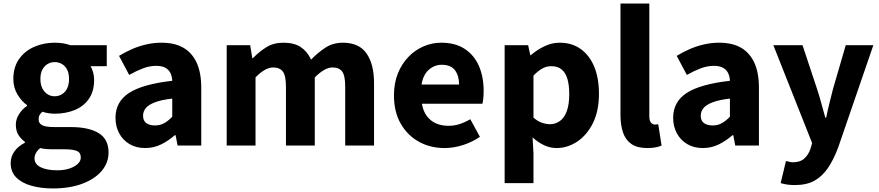

<svg xmlns="http://www.w3.org/2000/svg" viewBox="-20 -818 4941 1079"><path d="M276 241Q211 241 157 226Q103 211 71.5 179.5Q40 148 40 98Q40 63 60.5 33.5Q81 4 120 -16V-21Q99 -36 84 -59Q69 -82 69 -118Q69 -148 87 -176.5Q105 -205 132 -223V-227Q102 -248 78.5 -286.5Q55 -325 55 -374Q55 -442 88 -487.5Q121 -533 174 -555.5Q227 -578 287 -578Q312 -578 334.5 -574.5Q357 -571 375 -564H580V-446H489Q497 -433 503 -412.5Q509 -392 509 -369Q509 -305 479.5 -262.5Q450 -220 399.5 -199.5Q349 -179 287 -179Q272 -179 254.5 -181.5Q237 -184 218 -190Q208 -181 202.5 -171.5Q197 -162 197 -146Q197 -126 216 -115Q235 -104 283 -104H376Q479 -104 534.5 -70Q590 -36 590 39Q590 97 551.5 142.5Q513 188 442.5 214.5Q372 241 276 241ZM287 -277Q310 -277 328.5 -288.5Q347 -300 357.5 -321.5Q368 -343 368 -374Q368 -405 357.5 -426Q347 -447 328.5 -458Q310 -469 287 -469Q265 -469 247 -458Q229 -447 218 -426.5Q207 -406 207 -374Q207 -343 218 -321.5Q229 -300 247 -288.5Q265 -277 287 -277ZM301 139Q341 139 370.5 129Q400 119 417 103Q434 87 434 67Q434 39 411 30Q388 21 346 21H285Q257 21 238.5 19.5Q220 18 206 14Q190 27 182 42Q174 57 174 72Q174 105 209 122Q244 139 301 139Z M796 14Q745 14 707.5 -8.5Q670 -31 649.5 -69.5Q629 -108 629 -156Q629 -246 705 -295.5Q781 -345 948 -364Q947 -389 937.5 -408Q928 -427 908.5 -437.5Q889 -448 858 -448Q821 -448 784 -434Q747 -420 706 -397L649 -504Q685 -526 723 -542.5Q761 -559 802.5 -568.5Q844 -578 888 -578Q961 -578 1010 -550Q1059 -522 1085 -466Q1111 -410 1111 -325V0H978L967 -58H962Q927 -27 885.5 -6.5Q844 14 796 14ZM851 -113Q880 -113 903 -126Q926 -139 948 -162V-264Q887 -257 850.5 -243Q814 -229 799 -210Q784 -191 784 -168Q784 -139 802.5 -126Q821 -113 851 -113Z M1254 0V-564H1386L1398 -491H1401Q1436 -527 1476.5 -552.5Q1517 -578 1573 -578Q1633 -578 1670 -553.5Q1707 -529 1728 -483Q1766 -522 1808.5 -550Q1851 -578 1907 -578Q1998 -578 2040 -517.5Q2082 -457 2082 -351V0H1920V-330Q1920 -393 1903 -416Q1886 -439 1848 -439Q1827 -439 1802 -425Q1777 -411 1749 -383V0H1587V-330Q1587 -393 1569.5 -416Q1552 -439 1514 -439Q1493 -439 1468 -425Q1443 -411 1416 -383V0Z M2479 14Q2398 14 2334 -21.5Q2270 -57 2232 -123Q2194 -189 2194 -282Q2194 -351 2216 -405.5Q2238 -460 2276 -499Q2314 -538 2361.5 -558Q2409 -578 2459 -578Q2539 -578 2592 -543Q2645 -508 2671.5 -447Q2698 -386 2698 -308Q2698 -285 2696 -265.5Q2694 -246 2691 -235H2351Q2358 -193 2379 -165.5Q2400 -138 2430.5 -124.5Q2461 -111 2500 -111Q2533 -111 2562.5 -120.5Q2592 -130 2623 -148L2677 -49Q2635 -20 2582.5 -3Q2530 14 2479 14ZM2349 -343H2560Q2560 -392 2537 -423Q2514 -454 2462 -454Q2436 -454 2412 -441.5Q2388 -429 2371.5 -405Q2355 -381 2349 -343Z M2816 211V-564H2948L2960 -508H2963Q2998 -538 3039.5 -558Q3081 -578 3125 -578Q3194 -578 3243.5 -542.5Q3293 -507 3319.5 -443Q3346 -379 3346 -291Q3346 -194 3312 -126Q3278 -58 3223.5 -22Q3169 14 3108 14Q3072 14 3037.5 -2Q3003 -18 2973 -46L2978 44V211ZM3071 -120Q3101 -120 3126 -137.5Q3151 -155 3165 -192.5Q3179 -230 3179 -289Q3179 -341 3168.5 -375.5Q3158 -410 3136 -428Q3114 -446 3078 -446Q3051 -446 3027.5 -433Q3004 -420 2978 -393V-157Q3002 -136 3026 -128Q3050 -120 3071 -120Z M3617 14Q3561 14 3528 -9Q3495 -32 3481 -74Q3467 -116 3467 -171V-798H3629V-165Q3629 -138 3639 -128Q3649 -118 3659 -118Q3664 -118 3668 -118.5Q3672 -119 3679 -120L3698 0Q3685 6 3665 10Q3645 14 3617 14Z M3930 14Q3879 14 3841.5 -8.5Q3804 -31 3783.5 -69.5Q3763 -108 3763 -156Q3763 -246 3839 -295.5Q3915 -345 4082 -364Q4081 -389 4071.5 -408Q4062 -427 4042.5 -437.5Q4023 -448 3992 -448Q3955 -448 3918 -434Q3881 -420 3840 -397L3783 -504Q3819 -526 3857 -542.5Q3895 -559 3936.5 -568.5Q3978 -578 4022 -578Q4095 -578 4144 -550Q4193 -522 4219 -466Q4245 -410 4245 -325V0H4112L4101 -58H4096Q4061 -27 4019.5 -6.5Q3978 14 3930 14ZM3985 -113Q4014 -113 4037 -126Q4060 -139 4082 -162V-264Q4021 -257 3984.5 -243Q3948 -229 3933 -210Q3918 -191 3918 -168Q3918 -139 3936.5 -126Q3955 -113 3985 -113Z M4447 222Q4421 222 4402.5 219Q4384 216 4367 211L4397 87Q4405 88 4415 91Q4425 94 4435 94Q4477 94 4500.5 72.5Q4524 51 4535 17L4544 -14L4326 -564H4490L4572 -317Q4585 -278 4595.5 -238Q4606 -198 4618 -157H4623Q4631 -197 4641 -237Q4651 -277 4661 -317L4733 -564H4888L4691 9Q4665 79 4633 126Q4601 173 4557 197.5Q4513 222 4447 222Z"/></svg>

Font: Noto Sans HK Thin ExtraBold
Style: Regular
Weight: 800
Version: Version 2.004-H2;hotconv 1.0.118;makeotfexe 2.5.65603